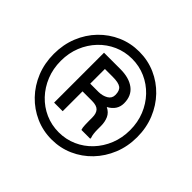

<svg xmlns="http://www.w3.org/2000/svg" viewBox="-171 -920 1129 1129"><g transform="rotate(45 393.0 -356.0)"><path d="M43 -356Q43 -433.6 69.8 -500Q96.7 -566.4 144.5 -616Q192.4 -665.5 255.1 -693.1Q317.9 -720.7 389.6 -720.7Q461.4 -720.7 524.2 -693.1Q586.9 -665.5 634.5 -616Q682.1 -566.4 709.2 -500Q736.3 -433.6 736.3 -356Q736.3 -278.3 709.2 -211.9Q682.1 -145.5 634.5 -95.7Q586.9 -45.9 524.2 -18.1Q461.4 9.8 389.6 9.8Q317.9 9.8 255.1 -18.1Q192.4 -45.9 144.5 -95.7Q96.7 -145.5 69.8 -211.9Q43 -278.3 43 -356ZM101.1 -356Q101.1 -291 123.5 -235.4Q146 -179.7 185.5 -137.9Q225.1 -96.2 277.3 -73Q329.6 -49.8 389.6 -49.8Q449.2 -49.8 501.5 -73Q553.7 -96.2 593.3 -137.9Q632.8 -179.7 655.3 -235.4Q677.7 -291 677.7 -356Q677.7 -420.9 655.3 -476.3Q632.8 -531.7 593.3 -573.2Q553.7 -614.7 501.5 -637.9Q449.2 -661.1 389.6 -661.1Q329.6 -661.1 277.3 -637.9Q225.1 -614.7 185.5 -573.2Q146 -531.7 123.5 -476.3Q101.1 -420.9 101.1 -356ZM397 -319.3H318.4V-154.3H247.1V-569.3H383.3Q456.1 -569.3 498.5 -537.1Q541 -504.9 541 -442.4Q541 -385.7 484.4 -355Q514.6 -340.3 526.9 -313.2Q539.1 -286.1 539.1 -251.5V-224.1Q539.1 -206.1 541 -189.7Q543 -173.3 547.4 -162.1V-154.3H474.1Q469.2 -167 468.5 -190.4Q467.8 -213.9 467.8 -224.6V-251Q467.8 -285.6 451.9 -302.5Q436 -319.3 397 -319.3ZM383.3 -505.4H318.4V-383.3H387.7Q420.9 -383.8 445.6 -398.2Q470.2 -412.6 470.2 -440.9Q470.2 -477.1 451.2 -491.2Q432.1 -505.4 383.3 -505.4Z"/></g></svg>

Font: Vazirmatn RD FD SemiBold
Style: Regular
Weight: 600
Designer: Saber Rastikerdar
Foundry: Saber Rastikerdar
Version: Version 33.003